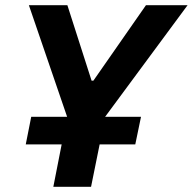

<svg xmlns="http://www.w3.org/2000/svg" viewBox="-20 -718 741 738"><path d="M185 0 217 -163H79L100 -269H238L91 -698H239L332 -408H339L541 -698H701L384 -269H522L500 -163H363L330 0Z"/></svg>

Font: IBM Plex Sans
Style: Italic
Weight: 400
Italic angle: -11.31°
Designer: Mike Abbink, Paul van der Laan, Pieter van Rosmalen
Foundry: Bold Monday
Version: Version 3.201